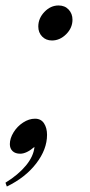

<svg xmlns="http://www.w3.org/2000/svg" viewBox="-23 -548 330 702"><path d="M191 -528Q214 -528 228 -513Q242 -498 242 -476Q242 -446 219 -423Q196 -400 167 -400Q145 -400 131 -414.5Q117 -429 117 -451Q117 -481 139.5 -504.5Q162 -528 191 -528ZM2 134 -3 120Q44 91 72 57Q100 23 103 -11Q74 14 51 14Q33 14 23 4.5Q13 -5 13 -21Q13 -42 26.5 -64Q40 -86 61.5 -100Q83 -114 105 -114Q127 -114 138 -97Q149 -80 149 -55Q149 -2 109.5 49.5Q70 101 2 134Z"/></svg>

Font: Playfair Display
Style: Italic
Weight: 400
Italic angle: -14°
Designer: Claus Eggers Sørensen
Foundry: Claus Eggers Sørensen
Version: Version 1.200; ttfautohint (v1.6)